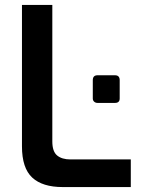

<svg xmlns="http://www.w3.org/2000/svg" viewBox="-20 -758 574 778"><path d="M69 -165V-738H192V-185Q192 -144 211.5 -128Q231 -112 265 -112H510V0H234Q152 0 110.5 -38.5Q69 -77 69 -165ZM356 -359V-433Q356 -453 375 -453H446Q465 -453 465 -433V-359Q465 -341 446 -341H375Q367 -341 361.5 -346Q356 -351 356 -359Z"/></svg>

Font: Exo SemiBold
Style: Regular
Weight: 600
Designer: Natanael Gama
Foundry: Natanael Gama
Version: Version 1.500